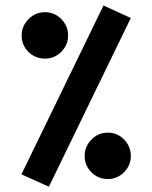

<svg xmlns="http://www.w3.org/2000/svg" viewBox="-20 -683 564 713"><path d="M364.3 -662.6 465.8 -616.2 161.6 10.3 59.6 -35.6ZM60.5 -551.3Q60.5 -586.4 85.9 -612.1Q111.3 -637.7 147 -637.7Q182.6 -637.7 207.8 -612.1Q232.9 -586.4 232.9 -551.3Q232.9 -515.6 207.5 -490.5Q182.1 -465.3 147 -465.3Q111.3 -465.3 85.9 -490Q60.5 -514.6 60.5 -551.3ZM294.4 -104Q294.4 -139.2 319.6 -164.8Q344.7 -190.4 380.4 -190.4Q416 -190.4 440.9 -164.8Q465.8 -139.2 465.8 -104Q465.8 -68.8 440.7 -43.5Q415.5 -18.1 380.4 -18.1Q344.7 -18.1 319.6 -43Q294.4 -67.9 294.4 -104Z"/></svg>

Font: Vazirmatn UI NL
Style: Bold
Weight: 700
Designer: Saber Rastikerdar
Foundry: Saber Rastikerdar
Version: Version 33.003